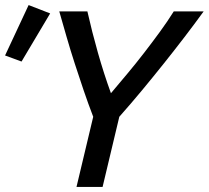

<svg xmlns="http://www.w3.org/2000/svg" viewBox="-62 -738 824 758"><path d="M240 0 306 -277Q286 -329 268 -382Q250 -435 233 -487.5Q216 -540 201 -592Q186 -644 172 -693H283Q301 -613 324.5 -530Q348 -447 376 -370Q408 -408 441.5 -448Q475 -488 507 -529.5Q539 -571 569 -612Q599 -653 624 -693H742Q705 -642 665.5 -590.5Q626 -539 584.5 -487Q543 -435 499.5 -382.5Q456 -330 409 -277L343 0ZM23 -495 -42 -519 51 -718 136 -685Z"/></svg>

Font: Ubuntu Sans Medium
Style: Italic
Weight: 500
Italic angle: -13.5°
Designer: Dalton Maag Ltd
Foundry: Dalton Maag Ltd
Version: Version 1.006